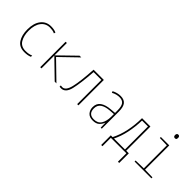

<svg xmlns="http://www.w3.org/2000/svg" viewBox="90 -1690 2821 2821"><g transform="rotate(45 1500.0 -279.5)"><path d="M417 -11V-37Q367 -15 301 -15Q206 -15 164 -85Q122 -155 122 -259Q122 -378 173.5 -445.5Q225 -513 313 -513Q338 -513 364 -508.5Q390 -504 412 -493L420 -517Q377 -538 312 -538Q211 -538 153 -463Q95 -388 95 -259Q95 -140 144 -65Q193 10 299 10Q370 10 417 -11Z M647 0V-267L922 0H958L680 -270L947 -528H911L647 -271V-528H621V0Z M1227 -503H1389V0H1415V-528H1202Q1186 -267 1156 -144Q1126 -21 1058 -21Q1036 -21 1025 -24V1Q1030 2 1037.5 3Q1045 4 1058 4Q1147 4 1178 -124.5Q1209 -253 1227 -503Z M1607 -129Q1607 -197 1655.5 -231Q1704 -265 1792 -272L1874 -278V-220Q1873 -129 1837 -71.5Q1801 -14 1720 -14Q1607 -14 1607 -129ZM1874 -98H1876L1878 0H1900V-354Q1900 -452 1865 -494.5Q1830 -537 1758 -537Q1689 -537 1622 -502L1632 -478Q1667 -497 1698 -504.5Q1729 -512 1758 -512Q1818 -512 1846 -475.5Q1874 -439 1874 -349V-302L1792 -295Q1692 -287 1636 -247.5Q1580 -208 1580 -129Q1580 -71 1614.5 -30.5Q1649 10 1720 10Q1789 10 1824 -23.5Q1859 -57 1874 -98Z M2234 -503H2357V-25H2129Q2179 -125 2204.5 -246.5Q2230 -368 2234 -503ZM2089 175V0H2411V175H2437V-25H2383V-528H2209Q2208 -387 2181 -258.5Q2154 -130 2100 -25H2063V175Z M2789 -697Q2789 -711 2783 -722.5Q2777 -734 2759 -734Q2740 -734 2733.5 -722.5Q2727 -711 2727 -697Q2727 -660 2759 -660Q2779 -660 2784 -672Q2789 -684 2789 -697ZM2932 0V-21L2775 -25V-528H2600V-507L2749 -503V-25L2582 -21V0Z"/></g></svg>

Font: Noto Sans Mono UI Condensed Thin
Style: Regular
Weight: 250
Width: 3
Designer: Monotype Design team
Foundry: Monotype Imaging Inc.
Version: 1.000